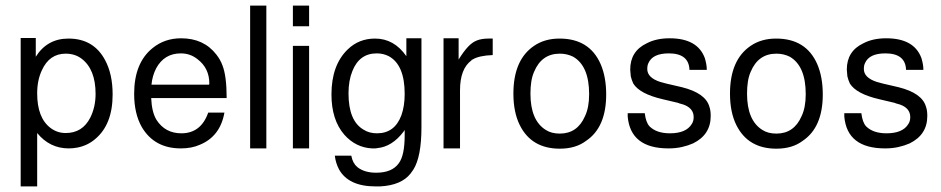

<svg xmlns="http://www.w3.org/2000/svg" viewBox="-20 -547 3367 687"><path d="M54 120V-411H108V-344Q149 -409 225 -409Q315 -409 356 -332Q383 -282 383 -209Q383 -101 320 -49Q293 -26 257 -19Q242 -16 226 -16Q158 -16 113 -71V120ZM215 -355Q157 -355 130 -296Q113 -260 113 -213Q113 -125 161 -89Q185 -71 215 -71Q275 -71 303 -126Q322 -164 322 -211Q322 -299 272 -337Q248 -355 215 -355Z M521 -196Q523 -146 540 -118Q571 -70 629 -70Q699 -70 725 -144H783Q768 -59 695 -29Q666 -16 627 -16Q532 -16 487 -93Q460 -141 460 -211Q460 -322 526 -375Q569 -410 628 -410Q709 -410 754 -352Q761 -343 766.5 -333.5Q772 -324 776 -313Q791 -275 791 -196ZM728 -244 729 -248Q729 -303 687 -335Q661 -356 627 -356Q568 -356 539 -303Q525 -276 522 -244Z M933 -527V-16H875V-527Z M1086 -383V-16H1028V-383ZM1086 -527V-453H1028V-527Z M1434 -410H1488V-92Q1488 14 1459 60L1449 74Q1416 116 1340 120H1324Q1227 120 1193 59Q1181 36 1178 10H1237Q1242 37 1258 50L1260 52Q1285 71 1326 71Q1383 71 1407 37Q1428 9 1428 -63V-82L1424 -76Q1383 -22 1330 -17Q1327 -16 1323.5 -16Q1320 -16 1317 -16H1311Q1253 -19 1212 -65Q1166 -118 1166 -209Q1166 -314 1224 -370Q1264 -409 1322 -409Q1390 -409 1434 -346ZM1328 -356Q1266 -356 1241 -293Q1227 -259 1227 -213Q1227 -114 1281 -83Q1301 -70 1329 -70Q1392 -70 1416 -134Q1428 -167 1428 -211Q1428 -315 1371 -346Q1361 -351 1350.5 -353.5Q1340 -356 1328 -356Z M1567 -410H1621V-334Q1639 -363 1655 -380Q1670 -396 1687 -402.5Q1704 -409 1728 -409H1743V-350Q1693 -348 1671 -334L1668 -333L1667 -331Q1626 -301 1626 -224V-16H1567Z M1982 -409Q2089 -409 2129 -318Q2149 -272 2149 -209Q2149 -91 2077 -43Q2040 -15 1983 -15Q1882 -15 1840 -99Q1817 -145 1817 -212Q1817 -333 1891 -383Q1929 -409 1982 -409ZM1983 -355Q1918 -355 1891 -290Q1884 -274 1881 -254.5Q1878 -235 1878 -212Q1878 -116 1933 -82Q1953 -69 1983 -69Q2046 -69 2073 -131Q2088 -162 2088 -210Q2088 -311 2031 -344Q2009 -355 1983 -355Z M2447 -297Q2445 -356 2373 -356Q2315 -356 2300 -321Q2296 -313 2296 -300Q2296 -269 2342 -254L2364 -248L2420 -235Q2504 -214 2518 -166Q2523 -153 2523 -132Q2523 -65 2460 -34Q2442 -26 2420 -21Q2398 -16 2372 -16Q2236 -16 2226 -130V-142H2287Q2291 -109 2304 -95Q2329 -70 2377 -70Q2435 -70 2455 -103Q2462 -113 2462 -128Q2462 -160 2425 -173L2411 -177L2406 -179L2351 -192Q2269 -211 2246 -248Q2240 -261 2237 -274L2235 -298Q2235 -364 2294 -392Q2328 -410 2376 -410Q2476 -410 2502 -339Q2505 -329 2507 -318.5Q2509 -308 2509 -297Z M2757 -409Q2864 -409 2904 -318Q2924 -272 2924 -209Q2924 -91 2852 -43Q2815 -15 2758 -15Q2657 -15 2615 -99Q2592 -145 2592 -212Q2592 -333 2666 -383Q2704 -409 2757 -409ZM2758 -355Q2693 -355 2666 -290Q2659 -274 2656 -254.5Q2653 -235 2653 -212Q2653 -116 2708 -82Q2728 -69 2758 -69Q2821 -69 2848 -131Q2863 -162 2863 -210Q2863 -311 2806 -344Q2784 -355 2758 -355Z M3222 -297Q3220 -356 3148 -356Q3090 -356 3075 -321Q3071 -313 3071 -300Q3071 -269 3117 -254L3139 -248L3195 -235Q3279 -214 3293 -166Q3298 -153 3298 -132Q3298 -65 3235 -34Q3217 -26 3195 -21Q3173 -16 3147 -16Q3011 -16 3001 -130V-142H3062Q3066 -109 3079 -95Q3104 -70 3152 -70Q3210 -70 3230 -103Q3237 -113 3237 -128Q3237 -160 3200 -173L3186 -177L3181 -179L3126 -192Q3044 -211 3021 -248Q3015 -261 3012 -274L3010 -298Q3010 -364 3069 -392Q3103 -410 3151 -410Q3251 -410 3277 -339Q3280 -329 3282 -318.5Q3284 -308 3284 -297Z"/></svg>

Font: Ekushey Buriganga
Style: Regular
Weight: 400
Designer: Al Mamun Sumon
Foundry: Al Mamun Sumon
Version: Version 1.0